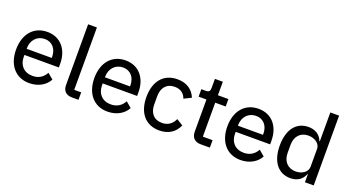

<svg xmlns="http://www.w3.org/2000/svg" viewBox="-52 -1320 3482 1913"><g transform="rotate(20 1688.5 -364.0)"><path d="M280 12C377 12 452 -33 488 -100L428 -151C400 -98 353 -67 288 -67C195 -67 142 -129 142 -215V-236H507V-275C507 -420 425 -530 280 -530C136 -530 45 -423 45 -259C45 -95 136 12 280 12ZM280 -455C358 -455 408 -397 408 -311V-301H142V-308C142 -393 199 -455 280 -455Z M801 0V-79H727V-740H634V-95C634 -38 667 0 731 0Z M1110 12C1207 12 1282 -33 1318 -100L1258 -151C1230 -98 1183 -67 1118 -67C1025 -67 972 -129 972 -215V-236H1337V-275C1337 -420 1255 -530 1110 -530C966 -530 875 -423 875 -259C875 -95 966 12 1110 12ZM1110 -455C1188 -455 1238 -397 1238 -311V-301H972V-308C972 -393 1029 -455 1110 -455Z M1660 12C1759 12 1827 -36 1860 -114L1792 -156C1766 -100 1723 -68 1660 -68C1571 -68 1526 -129 1526 -214V-304C1526 -389 1571 -450 1660 -450C1720 -450 1762 -419 1779 -368L1856 -406C1826 -480 1762 -530 1660 -530C1512 -530 1427 -425 1427 -259C1427 -93 1512 12 1660 12Z M2194 0V-79H2091V-439H2202V-518H2091V-661H2007V-566C2007 -531 1996 -518 1961 -518H1915V-439H1998V-98C1998 -38 2032 0 2096 0Z M2520 12C2617 12 2692 -33 2728 -100L2668 -151C2640 -98 2593 -67 2528 -67C2435 -67 2382 -129 2382 -215V-236H2747V-275C2747 -420 2665 -530 2520 -530C2376 -530 2285 -423 2285 -259C2285 -95 2376 12 2520 12ZM2520 -455C2598 -455 2648 -397 2648 -311V-301H2382V-308C2382 -393 2439 -455 2520 -455Z M3202 0H3295V-740H3202V-433H3198C3174 -497 3120 -530 3049 -530C2919 -530 2841 -427 2841 -259C2841 -91 2919 12 3049 12C3120 12 3174 -21 3198 -85H3202ZM3076 -69C2993 -69 2940 -128 2940 -215V-303C2940 -390 2993 -449 3076 -449C3146 -449 3202 -409 3202 -354V-164C3202 -109 3146 -69 3076 -69Z"/></g></svg>

Font: IBM Plex Devanagari Text
Style: Regular
Weight: 450
Designer: Mike Abbink, Paul van der Laan, Pieter van Rosmalen, Erin McLaughlin
Foundry: Bold Monday
Version: Version 1.0